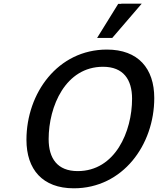

<svg xmlns="http://www.w3.org/2000/svg" viewBox="-20 -1005 854 1038"><path d="M746 -985H636L635 -984H619L505 -800H587ZM814 -475C814 -635 727 -737 558 -737C293 -737 123 -502 123 -249C123 -89 210 13 379 13C644 13 814 -222 814 -475ZM400 -80C290 -80 243 -149 243 -253C243 -430 334 -644 537 -644C647 -644 694 -575 694 -471C694 -294 603 -80 400 -80Z"/></svg>

Font: Perun Medium Italic
Style: Regular
Weight: 500
Italic angle: -12°
Foundry: Copyright (c) Stefan Peev, Context Ltd, 2016
Version: Version 1.026